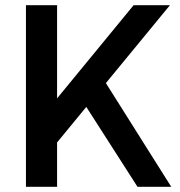

<svg xmlns="http://www.w3.org/2000/svg" viewBox="-20 -720 693 740"><path d="M104 -224 495 -700H635L186 -154ZM80 -700H200V0H80ZM285 -351 376 -419 640 0H510Z"/></svg>

Font: Pathway Extreme 72pt SemiBold
Style: Regular
Weight: 600
Designer: Eduardo Rodriguez Tunni
Foundry: Eduardo Rodriguez Tunni
Version: Version 1.001;gftools[0.9.26]